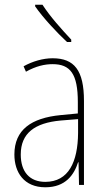

<svg xmlns="http://www.w3.org/2000/svg" viewBox="-20 -784 450 814"><path d="M160 -764H129V-757C163 -708 221 -646 264 -606H282V-616C241 -660 193 -713 160 -764ZM203 -537C162 -537 118 -524 80 -503L90 -480C133 -504 170 -512 203 -512C278 -512 310 -471 310 -351V-303L237 -296C113 -284 41 -234 41 -129C41 -53 82 10 172 10C258 10 294 -43 311 -96H313L315 0H336V-356C336 -486 295 -537 203 -537ZM237 -273 311 -279V-220C310 -98 271 -13 172 -13C106 -13 68 -55 68 -129C68 -219 127 -263 237 -273Z"/></svg>

Font: Noto Sans Arabic UI Cn Th
Style: Regular
Weight: 100
Width: 3
Designer: Monotype Design Team, Nadine Chahine and Nizar Qandah
Foundry: Monotype Imaging Inc.
Version: Version 2.010